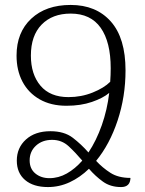

<svg xmlns="http://www.w3.org/2000/svg" viewBox="-20 -747 585 777"><path d="M422 -371Q397 -350 352 -334.5Q307 -319 249 -319Q186 -319 140.5 -345Q95 -371 71 -416.5Q47 -462 47 -522Q47 -616 106.5 -671.5Q166 -727 266 -727Q369 -727 428.5 -660Q488 -593 488 -462Q488 -356 456 -259.5Q424 -163 369 -96Q395 -68 427 -47.5Q459 -27 508 -27Q507 10 470 10Q427 10 396.5 -12Q366 -34 340 -64Q304 -29 262 -9.5Q220 10 174 10Q115 10 81.5 -18.5Q48 -47 48 -97Q48 -149 85 -182.5Q122 -216 184 -216Q240 -216 274.5 -189.5Q309 -163 338 -130Q370 -178 392 -240.5Q414 -303 422 -371ZM257 -354Q309 -354 355 -372.5Q401 -391 426 -416Q427 -430 427.5 -444Q428 -458 428 -471Q428 -577 387.5 -634.5Q347 -692 266 -692Q192 -692 148.5 -647.5Q105 -603 105 -522Q105 -446 144 -400Q183 -354 257 -354ZM100 -98Q100 -64 123 -45Q146 -26 180 -26Q217 -26 250.5 -45Q284 -64 313 -97Q286 -129 258 -155Q230 -181 191 -181Q151 -181 125.5 -157.5Q100 -134 100 -98Z"/></svg>

Font: Noto Serif Armenian SemiCondensed Light
Style: Regular
Weight: 300
Width: 4
Designer: Monotype Design Team
Foundry: Monotype Imaging Inc.
Version: Version 2.008; ttfautohint (v1.8.4.7-5d5b)